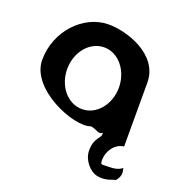

<svg xmlns="http://www.w3.org/2000/svg" viewBox="-133 -669 909 967"><g transform="rotate(20 321.5 -186.0)"><path d="M32 -274C32 -118 294 -12 376 -43C404 -43 429 -14 444 -34C453 -3 410 -2 410 74C410 126 453 171 487 180C539 193 575 168 588 168C607 144 611 128 602 98C581 117 549 118 521 118C508 118 492 122 489 112C481 68 510 2 569 -5V-347C569 -500 379 -558 283 -556C153 -554 32 -430 32 -274ZM166 -274C166 -366 228 -440 305 -440C381 -440 443 -366 443 -274C443 -184 382 -109 305 -109C226 -109 166 -184 166 -274Z"/></g></svg>

Font: Ampere
Style: Cnd
Weight: 400
Version: Version 1